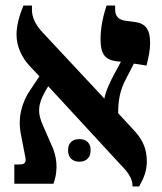

<svg xmlns="http://www.w3.org/2000/svg" viewBox="-20 -667 589 697"><path d="M32 0H174C194 -55 185 -104 165 -145L138 -207C114 -257 118 -289 144 -335L155 -354L417 -70C453 -34 461 -13 461 10H485C502 -20 513 -46 513 -82C513 -123 500 -157 470 -190L409 -256C409 -298 414 -337 437 -380L466 -436L512 -429C520 -463 525 -485 525 -512C525 -561 507 -582 471 -587L433 -592C410 -596 398 -609 398 -632V-647H367C351 -600 345 -558 345 -525C345 -474 359 -451 400 -445L419 -443L397 -402C380 -372 362 -331 359 -309L134 -550C106 -580 96 -607 96 -631V-647H65C50 -610 40 -574 40 -541C40 -501 57 -460 89 -426L123 -390L91 -342C58 -295 44 -238 56 -179L72 -96C76 -78 70 -70 51 -70H32ZM227 -122C227 -94 244 -80 268 -80C292 -80 309 -94 309 -122C309 -149 292 -162 268 -162C244 -162 227 -149 227 -122Z"/></svg>

Font: Noto Serif Hebrew SemiCondensed
Style: Bold
Weight: 700
Width: 4
Designer: Monotype Design Team
Foundry: Monotype Imaging Inc.
Version: Version 2.004